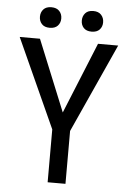

<svg xmlns="http://www.w3.org/2000/svg" viewBox="-59 -916 641 959"><g transform="rotate(5 262.0 -436.5)"><path d="M261.7 -354 407.2 -710.9H508.3L306.2 -265.1V0H216.8V-265.1L14.6 -710.9H116.2ZM106.4 -820.8Q106.4 -842.8 119.9 -857.7Q133.3 -872.6 159.7 -872.6Q186 -872.6 199.7 -857.7Q213.4 -842.8 213.4 -820.8Q213.4 -798.8 199.7 -784.2Q186 -769.5 159.7 -769.5Q133.3 -769.5 119.9 -784.2Q106.4 -798.8 106.4 -820.8ZM316.4 -819.8Q316.4 -841.8 329.8 -856.9Q343.3 -872.1 369.6 -872.1Q396 -872.1 409.7 -856.9Q423.3 -841.8 423.3 -819.8Q423.3 -797.9 409.7 -783.2Q396 -768.6 369.6 -768.6Q343.3 -768.6 329.8 -783.2Q316.4 -797.9 316.4 -819.8Z"/></g></svg>

Font: Roboto Condensed
Style: Regular
Weight: 400
Designer: Google
Version: Version 2.001047; 2015